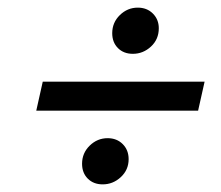

<svg xmlns="http://www.w3.org/2000/svg" viewBox="-20 -623 578 503"><path d="M75 -333 92 -409H516L499 -333ZM328 -482Q304 -482 289 -497Q274 -512 274 -536Q274 -564 294 -583.5Q314 -603 341 -603Q365 -603 380.5 -587.5Q396 -572 396 -549Q396 -520 375.5 -501Q355 -482 328 -482ZM249 -140Q225 -140 210 -155Q195 -170 195 -194Q195 -222 215 -241.5Q235 -261 262 -261Q286 -261 301.5 -245.5Q317 -230 317 -206Q317 -178 296.5 -159Q276 -140 249 -140Z"/></svg>

Font: Instrument Sans SemiCondensed Medium
Style: Italic
Weight: 500
Width: 4
Italic angle: -13°
Designer: Rodrigo Fuenzalida
Foundry: fragTYPE
Version: Version 1.000;gftools[0.9.28]